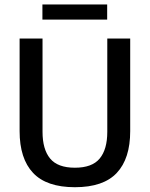

<svg xmlns="http://www.w3.org/2000/svg" viewBox="-20 -808 657 842"><path d="M308.5 13Q184 13 125 -49.8Q66 -112.5 66 -233V-639H166.5V-230Q166.5 -153 199.8 -112.8Q233 -72.5 308.5 -72.5Q384 -72.5 417.2 -112.8Q450.5 -153 450.5 -230V-639H551V-233Q551 -112.5 492.2 -49.8Q433.5 13 308.5 13ZM166 -722V-788.5H450V-722Z"/></svg>

Font: Anek Latin Medium Medium
Style: Regular
Weight: 500
Version: Version 1.003